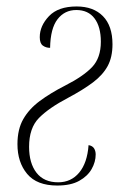

<svg xmlns="http://www.w3.org/2000/svg" viewBox="-20 -564 389 594"><path d="M157 10Q94 10 64 -26Q34 -62 34 -118Q34 -164 52 -195.5Q70 -227 103 -251.5Q136 -276 181 -299Q238 -328 265 -356.5Q292 -385 292 -435Q292 -481 272.5 -507Q253 -533 216 -533Q180 -533 158 -504.5Q136 -476 135 -416Q122 -416 112.5 -423Q103 -430 103 -449Q103 -484 131.5 -514Q160 -544 217 -544Q269 -544 298.5 -514Q328 -484 328 -427Q328 -387 313 -359.5Q298 -332 267.5 -309Q237 -286 190 -261Q131 -230 100.5 -199Q70 -168 70 -110Q70 -59 93 -29.5Q116 0 160 0Q200 0 225 -30Q250 -60 254 -115Q266 -113 271 -105Q276 -97 276 -86Q276 -63 263.5 -41Q251 -19 225 -4.5Q199 10 157 10Z"/></svg>

Font: Noto Serif Display Condensed ExtraLight
Style: Italic
Weight: 200
Width: 3
Italic angle: -12°
Designer: Monotype Design Team
Foundry: Monotype Imaging Inc.
Version: Version 2.009